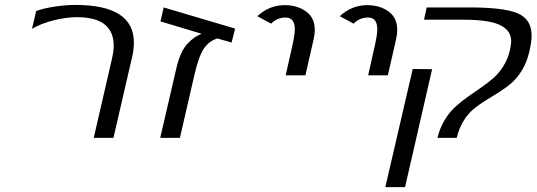

<svg xmlns="http://www.w3.org/2000/svg" viewBox="-20 -560 2180 780"><path d="M127 -515.1Q158.7 -526.9 203.4 -533.4Q248 -540 286.1 -540Q523.9 -540 523.9 -387.2Q523.9 -357.9 517.1 -330.1L440.9 0H360.8L434.1 -317.9Q441.9 -351.6 441.9 -374Q441.9 -490.2 293 -490.2Q248.5 -490.2 197.5 -477.3Q146.5 -464.4 109.9 -442.9Z M798.8 -422.9 631.8 -473.1 645 -529.8 935.1 -443.8 920.9 -387.2 862.8 -403.8Q829.1 -393.1 808.3 -362.8Q787.6 -332.5 770 -256.8L710.9 0H630.9L696.8 -284.2Q704.6 -317.9 716.1 -342.8Q727.5 -367.7 741.9 -382.8Q756.3 -397.9 769 -406.7Q781.7 -415.5 798.8 -422.9Z M1140.6 -253.9 1166.5 -369.1Q1177.7 -418 1177.7 -440.9Q1177.7 -488.8 1140.6 -488.8Q1105.5 -488.8 1081.5 -463.9L1025.4 -494.1Q1073.7 -539.1 1136.7 -539.1Q1187.5 -539.1 1223.1 -513.7Q1258.8 -488.3 1258.8 -438Q1258.8 -421.9 1254.4 -401.9L1220.7 -253.9Z M1475.6 -253.9 1501.5 -369.1Q1512.7 -418 1512.7 -440.9Q1512.7 -488.8 1475.6 -488.8Q1440.4 -488.8 1416.5 -463.9L1360.4 -494.1Q1408.7 -539.1 1471.7 -539.1Q1522.5 -539.1 1558.1 -513.7Q1593.8 -488.3 1593.8 -438Q1593.8 -421.9 1589.4 -401.9L1555.7 -253.9Z M1735.4 -278.8 1625.5 200.2H1545.4L1656.7 -279.8ZM1713.4 -529.8H1887.7Q2027.8 -529.8 2083.7 -505.6Q2139.6 -481.4 2139.6 -416Q2139.6 -389.6 2130.4 -350.1Q2120.6 -308.1 2101.3 -275.9Q2082 -243.7 2058.6 -223.4Q2035.2 -203.1 2008.5 -186.3Q1981.9 -169.4 1955.3 -153.3Q1928.7 -137.2 1905.3 -118.2Q1881.8 -99.1 1863.3 -69.1Q1844.7 -39.1 1835.4 0H1757.3Q1766.6 -39.1 1785.6 -71Q1804.7 -103 1828.4 -124.8Q1852.1 -146.5 1879.2 -165.8Q1906.2 -185.1 1933.1 -203.4Q1960 -221.7 1983.2 -241.7Q2006.3 -261.7 2024.7 -290.8Q2043 -319.8 2051.3 -355Q2056.6 -378.9 2056.6 -391.1Q2056.6 -411.6 2048.1 -426.8Q2039.6 -441.9 2018.8 -454.3Q1998 -466.8 1958.7 -473.4Q1919.4 -480 1862.3 -480H1702.6Z"/></svg>

Font: Pfennig
Style: Italic
Weight: 500
Italic angle: -13°
Version: Version 20120410 ; ttfautohint (v0.8)